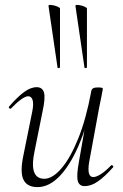

<svg xmlns="http://www.w3.org/2000/svg" viewBox="-20 -751 502 784"><path d="M133 13Q90 13 75.5 -18Q61 -49 76 -119L112 -297Q118 -328 113 -343Q108 -358 95 -358Q84 -358 66 -345Q48 -332 26 -309Q22 -305 18 -309Q14 -313 18 -317Q51 -355 78 -375Q105 -395 130 -395Q153 -395 159.5 -373.5Q166 -352 154 -297L122 -138Q109 -78 119 -49.5Q129 -21 161 -21Q194 -21 230.5 -63Q267 -105 299.5 -185.5Q332 -266 353 -380L364 -379Q344 -263 308.5 -174.5Q273 -86 228 -36.5Q183 13 133 13ZM326 9Q303 9 297.5 -12.5Q292 -34 302 -89L353 -380Q355 -394 379 -394Q392 -394 396 -392.5Q400 -391 400 -388Q400 -385 395 -361.5Q390 -338 385 -312L344 -89Q334 -28 361 -28Q373 -28 392 -40Q411 -52 433 -75Q436 -79 440.5 -74.5Q445 -70 441 -67Q407 -29 379.5 -10Q352 9 326 9ZM215 -475 178 -727Q178 -731 185 -731Q192 -731 201.5 -728.5Q211 -726 218 -722.5Q225 -719 225 -716V-476Q225 -474 220 -473Q215 -472 215 -475ZM325 -475 288 -727Q288 -731 295 -731Q302 -731 311.5 -728.5Q321 -726 328 -722.5Q335 -719 335 -716V-476Q335 -474 330 -473Q325 -472 325 -475Z"/></svg>

Font: Cormorant Garamond Light
Style: Italic
Weight: 300
Italic angle: -10°
Designer: Christian Thalmann (Catharsis Fonts)
Foundry: Catharsis Fonts
Version: Version 4.001